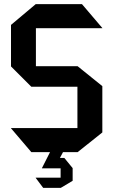

<svg xmlns="http://www.w3.org/2000/svg" viewBox="-20 -733 546 925"><path d="M153 -597V-713H375L473 -598V-597ZM131 0 33 -115V-116H353V0ZM131 -315 33 -413V-414H353V-315ZM33 -414V-613L152 -713H153V-414ZM353 0V-414H354L473 -318V-95L354 0ZM242 78 257 28H290L330 77V78ZM182 78V77L221 0H283V1L242 78ZM188 172 152 124V123H272V172ZM272 172V78H330V138L273 172Z"/></svg>

Font: Foldit Medium
Style: Regular
Weight: 500
Version: Version 1.003